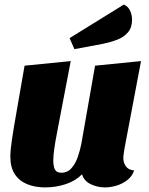

<svg xmlns="http://www.w3.org/2000/svg" viewBox="-20 -796 649 836"><path d="M176 20Q133 20 98.5 6Q64 -8 44.5 -37.5Q25 -67 25 -115Q25 -139 31.5 -184.5Q38 -230 52 -309Q66 -388 87 -510L288 -530Q267 -422 253 -347.5Q239 -273 229.5 -224.5Q220 -176 216 -146Q212 -116 212 -96Q212 -83 214.5 -71Q217 -59 224 -51.5Q231 -44 247 -44Q274 -44 291.5 -64Q309 -84 319 -113.5Q329 -143 334 -169L394 -510L594 -530L522 -149Q521 -141 519 -129Q517 -117 517 -107Q517 -88 528 -72Q539 -56 564 -54Q556 -29 535 -12.5Q514 4 488 12Q462 20 437 20Q404 20 375 6Q346 -8 337 -37Q310 -9 267 5.5Q224 20 176 20ZM304 -582 283 -630 519 -776Q538 -768 546.5 -749.5Q555 -731 555 -710Q555 -676 537 -655Q519 -634 490 -623Q461 -612 427 -605Z"/></svg>

Font: Sansita Swashed Light ExtraBold
Style: Regular
Weight: 800
Version: Version 1.003